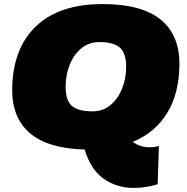

<svg xmlns="http://www.w3.org/2000/svg" viewBox="-20 -728 921 945"><path d="M639 197Q555 197 490.5 152Q426 107 397 8Q214 3 125.5 -74Q37 -151 40 -295Q44 -492 158.5 -600Q273 -708 485 -708Q678 -708 772 -630.5Q866 -553 863 -405Q861 -266 802 -170.5Q743 -75 634 -30Q649 -17 671.5 -10Q694 -3 716 -3Q744 -3 762 -10L756 179Q695 197 639 197ZM435 -180Q487 -180 524 -211Q561 -242 581 -292Q601 -342 601 -399Q601 -467 569.5 -494Q538 -521 469 -521Q417 -521 379.5 -489.5Q342 -458 322.5 -408Q303 -358 303 -301Q303 -233 334 -206.5Q365 -180 435 -180Z"/></svg>

Font: Georama Expanded Black
Style: Italic
Weight: 900
Width: 7
Italic angle: -9°
Designer: Jean-Baptiste Levee
Foundry: Production Type
Version: Version 1.000